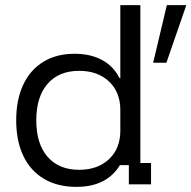

<svg xmlns="http://www.w3.org/2000/svg" viewBox="-20 -720 747 750"><path d="M278.3 10Q205 10 152.1 -21.2Q99.2 -52.5 71.2 -110.8Q43.3 -169.2 43.3 -250Q43.3 -330.8 70.8 -389.2Q98.3 -447.5 149.6 -478.8Q200.8 -510 271.7 -510Q333.3 -510 378.3 -485.8Q423.3 -461.7 446.7 -415H450V-700H528.3V-83.3H570V0H483.3V-75H448.3Q423.3 -33.3 380.8 -11.7Q338.3 10 278.3 10ZM289.2 -56.7Q361.7 -56.7 405.8 -98.3Q450 -140 450 -209.2V-290.8Q450 -360 405.8 -401.7Q361.7 -443.3 289.2 -443.3Q210 -443.3 165.8 -392.5Q121.7 -341.7 121.7 -250Q121.7 -158.3 165.8 -107.5Q210 -56.7 289.2 -56.7ZM578.3 -475 631.7 -700H706.7V-696.7L630 -475Z"/></svg>

Font: Funnel Display Light
Style: Regular
Weight: 300
Designer: NORD ID, Kristian Moeller
Foundry: Dicotype
Version: Version 1.000